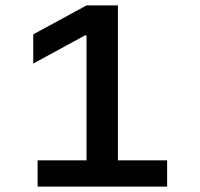

<svg xmlns="http://www.w3.org/2000/svg" viewBox="-20 -690 740 710"><path d="M119 0H598V-97H416V-670H300L103 -563V-455L294 -559H300V-97H119Z"/></svg>

Font: LT Wave Medium
Style: Regular
Weight: 500
Designer: Daniel Lyons
Version: Version 2.5 (Glyphs App)